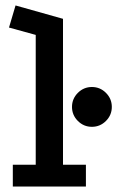

<svg xmlns="http://www.w3.org/2000/svg" viewBox="-20 -684 450 704"><path d="M27 0V-80H111V-556L13 -583L37 -664L211 -615V-80H295V0ZM317 -365Q347 -365 368.5 -343.5Q390 -322 390 -292Q390 -262 368.5 -240.5Q347 -219 317 -219Q287 -219 265.5 -240.5Q244 -262 244 -292Q244 -322 265.5 -343.5Q287 -365 317 -365Z"/></svg>

Font: Podkova SemiBold
Style: Regular
Weight: 600
Designer: Ilya Yudin
Foundry: Cyreal (www.cyreal.org)
Version: Version 2.103